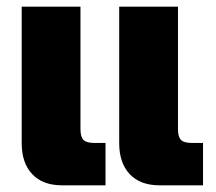

<svg xmlns="http://www.w3.org/2000/svg" viewBox="-20 -555 648 575"><path d="M45 -126V-535H221V-168Q221 -145 230 -136Q239 -127 261 -127H296V0H166Q108 0 76.5 -33.5Q45 -67 45 -126ZM337 -126V-535H513V-168Q513 -145 522 -136Q531 -127 553 -127H588V0H458Q400 0 368.5 -33.5Q337 -67 337 -126Z"/></svg>

Font: Prompt
Style: Bold
Weight: 700
Designer: Katatrad Team
Foundry: CadsonDemak
Version: Version 1.000